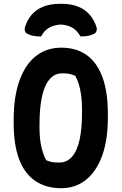

<svg xmlns="http://www.w3.org/2000/svg" viewBox="-20 -971 640 1011"><path d="M303 -720Q382 -720 436.5 -681Q491 -642 519.5 -564.5Q548 -487 548 -371V-353Q548 -233 517.5 -150Q487 -67 432 -23.5Q377 20 303 20Q222 20 165.5 -18.5Q109 -57 80.5 -133Q52 -209 52 -323V-341Q52 -463 83 -548Q114 -633 170 -676.5Q226 -720 303 -720ZM188 -301Q188 -237 199 -193Q210 -149 224 -127Q243 -119 257.5 -117Q272 -115 292 -115Q332 -115 359 -145.5Q386 -176 399 -235Q412 -294 412 -379V-393Q412 -438 407 -472Q402 -506 394 -531Q386 -556 376 -572Q357 -580 343 -582.5Q329 -585 308 -585Q268 -585 241 -553.5Q214 -522 201 -462Q188 -402 188 -315ZM196 -779Q172 -779 154.5 -782.5Q137 -786 122 -794Q113 -800 111 -808.5Q109 -817 111 -826Q122 -864 146 -892.5Q170 -921 207.5 -936Q245 -951 296 -951H304Q354 -951 391.5 -936Q429 -921 453 -892.5Q477 -864 489 -826Q491 -817 488.5 -808.5Q486 -800 478 -794Q462 -786 445 -782.5Q428 -779 404 -779Q387 -809 363 -824Q339 -839 300 -842Q261 -839 236.5 -824Q212 -809 196 -779Z"/></svg>

Font: Recursive Monospace Casual
Style: Bold
Weight: 700
Version: Version 1.047